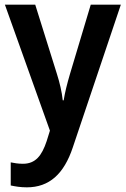

<svg xmlns="http://www.w3.org/2000/svg" viewBox="-20 -563 539 823"><path d="M1 -543 194 -3 180 42C159 105 132 139 78 139C59 139 40 136 26 133V232C45 236 67 240 95 240C191 240 254 183 292 69L498 -543H369L280 -246C268 -205 258 -166 253 -133H249C245 -170 236 -208 224 -246L131 -543Z"/></svg>

Font: Noto Sans Devanagari UI SemiCondensed SemiBold
Style: Regular
Weight: 600
Width: 4
Designer: Jelle Bosma - Monotype Design Team
Foundry: Monotype Imaging Inc.
Version: Version 2.004